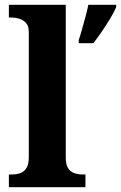

<svg xmlns="http://www.w3.org/2000/svg" viewBox="-20 -780 504 800"><path d="M17 0V-53H29Q50 -53 65.5 -59Q81 -65 90.5 -80.5Q100 -96 100 -124V-646Q100 -673 87.5 -685.5Q75 -698 59 -702.5Q43 -707 29 -707H17V-760H254V-124Q254 -96 263 -80.5Q272 -65 288.5 -59Q305 -53 325 -53H336V0ZM308 -613Q315 -633 322 -659Q329 -685 336.5 -711.5Q344 -738 348 -760H464V-750Q455 -729 439 -702.5Q423 -676 404.5 -649Q386 -622 369 -600H308Z"/></svg>

Font: Noto Rashi Hebrew
Style: Bold
Weight: 700
Version: Version 1.006